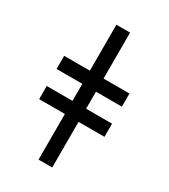

<svg xmlns="http://www.w3.org/2000/svg" viewBox="-187 -849 823 937"><g transform="rotate(30 224.5 -380.0)"><path d="M186 0V-257H41V-331H186V-427H41V-501H186V-760H263V-501H409V-427H263V-331H409V-257H263V0Z"/></g></svg>

Font: Noto Serif ExtraCondensed
Style: Bold
Weight: 700
Width: 2
Designer: Monotype Design Team
Foundry: Monotype Imaging Inc.
Version: Version 2.014; ttfautohint (v1.8.4.7-5d5b)